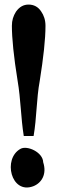

<svg xmlns="http://www.w3.org/2000/svg" viewBox="-20 -811 260 840"><path d="M125 4C162 -10 186 -49 169 -101C168 -145 99 -176 70 -160C-9 -117 28 40 125 4ZM179 -698C179 -723 172 -744 160 -761C147 -781 128 -791 105 -791C83 -791 65 -781 50 -760C38 -741 32 -722 32 -698C32 -644 40 -563 57 -458C71 -377 71 -296 84 -216H127C141 -296 139 -377 154 -458C170 -559 179 -639 179 -698Z"/></svg>

Font: Philokalia
Style: Regular
Weight: 400
Version: Version 001.010